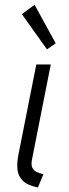

<svg xmlns="http://www.w3.org/2000/svg" viewBox="-20 -789 295 816"><path d="M141.1 7.8Q97.2 -1 77.1 -20.8Q57.1 -40.5 54.2 -68.6Q51.3 -96.7 58.1 -130.4L134.3 -515.1H195.8L116.2 -112.3Q111.3 -88.4 117.4 -76.2Q123.5 -64 136.2 -58.1Q148.9 -52.2 164.6 -48.8ZM179.7 -579.1 72.8 -729 127 -768.6 216.8 -605Z"/></svg>

Font: Reddit Sans Light
Style: Italic
Weight: 300
Italic angle: -11.25°
Designer: Stephen Hutchings
Version: Version 1.013